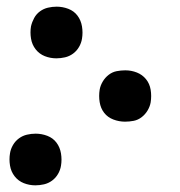

<svg xmlns="http://www.w3.org/2000/svg" viewBox="-20 -548 540 576"><path d="M149 -373Q131 -373 114.5 -379.5Q98 -386 87 -400Q76 -414 73 -432.5Q70 -451 73 -469Q76 -482 82.5 -494Q89 -506 100 -514Q111 -522 124 -525Q137 -528 150 -528Q168 -528 185 -521.5Q202 -515 212.5 -501Q223 -487 226 -468.5Q229 -450 226 -432Q224 -419 217 -407Q210 -395 199 -387Q188 -379 175 -376Q162 -373 149 -373ZM355 -183Q337 -183 320 -189.5Q303 -196 292.5 -209.5Q282 -223 279 -241.5Q276 -260 279 -279Q281 -291 288 -303Q295 -315 306 -323.5Q317 -332 330 -334.5Q343 -337 356 -337Q374 -337 390.5 -330.5Q407 -324 418 -310.5Q429 -297 432 -278.5Q435 -260 432 -241Q430 -229 423 -217Q416 -205 405 -196.5Q394 -188 381 -185.5Q368 -183 355 -183ZM86 8Q68 8 51.5 1.5Q35 -5 24 -19Q13 -33 10 -51.5Q7 -70 10 -88Q12 -101 19 -113Q26 -125 37 -133Q48 -141 61 -144Q74 -147 87 -147Q105 -147 122 -140.5Q139 -134 149.5 -120Q160 -106 163 -87.5Q166 -69 163 -51Q161 -38 154 -26Q147 -14 136 -6Q125 2 112 5Q99 8 86 8Z"/></svg>

Font: Iosevka Term Curly Md Obl
Style: Regular
Weight: 500
Italic angle: -9°
Designer: Belleve Invis
Foundry: Belleve Invis
Version: Version 32.3.0